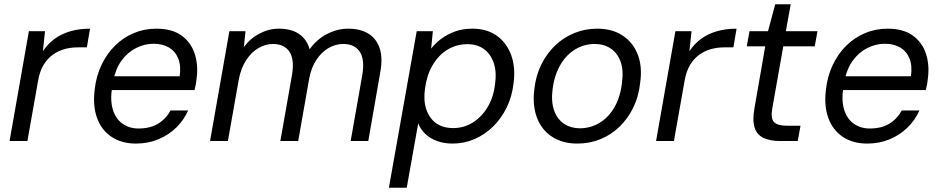

<svg xmlns="http://www.w3.org/2000/svg" viewBox="-20 -664 4427 904"><path d="M25 0 116 -517H192L182 -423Q205 -458 237.5 -481.5Q270 -505 312 -517Q354 -529 404 -529L389 -441H346Q314 -441 284.5 -433Q255 -425 229.5 -407Q204 -389 185.5 -359Q167 -329 159 -282L109 0Z M620 12Q553 12 505.5 -19.5Q458 -51 437 -108.5Q416 -166 426 -244Q433 -306 458 -358.5Q483 -411 521.5 -449Q560 -487 609.5 -508Q659 -529 716 -529Q789 -529 833.5 -497.5Q878 -466 896 -413Q914 -360 906 -297Q905 -284 902.5 -269.5Q900 -255 896 -240H487L498 -305H826Q833 -355 819 -389Q805 -423 775 -440.5Q745 -458 703 -458Q661 -458 621 -438Q581 -418 552.5 -379Q524 -340 513 -282L508 -254Q498 -191 511.5 -147.5Q525 -104 557 -81.5Q589 -59 632 -59Q687 -59 724 -81.5Q761 -104 783 -144H866Q846 -99 810.5 -64Q775 -29 726.5 -8.5Q678 12 620 12Z M969 0 1060 -517H1136L1128 -442Q1158 -483 1202 -506Q1246 -529 1293 -529Q1331 -529 1360 -518.5Q1389 -508 1409 -486Q1429 -464 1438 -432Q1471 -479 1520 -504Q1569 -529 1619 -529Q1676 -529 1714 -506Q1752 -483 1767.5 -437Q1783 -391 1770 -321L1714 0H1631L1686 -312Q1698 -385 1673.5 -421Q1649 -457 1596 -457Q1561 -457 1528 -438.5Q1495 -420 1470.5 -383.5Q1446 -347 1436 -295L1384 0H1300L1355 -312Q1367 -385 1342.5 -421Q1318 -457 1265 -457Q1230 -457 1196.5 -437.5Q1163 -418 1138.5 -380Q1114 -342 1104 -288L1053 0Z M1811 220 1942 -517H2018L2010 -435Q2030 -461 2058.5 -482Q2087 -503 2123 -516Q2159 -529 2204 -529Q2273 -529 2319.5 -495.5Q2366 -462 2387 -404Q2408 -346 2398 -272Q2391 -210 2366 -158.5Q2341 -107 2302.5 -69Q2264 -31 2215 -9.5Q2166 12 2111 12Q2071 12 2038 0Q2005 -12 1982.5 -33.5Q1960 -55 1949 -83L1895 220ZM2114 -61Q2164 -61 2206 -87Q2248 -113 2276 -160Q2304 -207 2311 -269Q2319 -326 2304.5 -368Q2290 -410 2258.5 -433Q2227 -456 2181 -456Q2129 -456 2086.5 -430Q2044 -404 2016.5 -356.5Q1989 -309 1981 -247Q1973 -190 1987.5 -148Q2002 -106 2034 -83.5Q2066 -61 2114 -61Z M2698 12Q2629 12 2579.5 -20Q2530 -52 2508 -110.5Q2486 -169 2496 -245Q2503 -309 2529 -361Q2555 -413 2594.5 -450.5Q2634 -488 2684.5 -508.5Q2735 -529 2792 -529Q2862 -529 2911 -497Q2960 -465 2982.5 -408Q3005 -351 2994 -273Q2987 -209 2961.5 -157Q2936 -105 2896.5 -67Q2857 -29 2806.5 -8.5Q2756 12 2698 12ZM2710 -60Q2759 -60 2801 -84.5Q2843 -109 2871.5 -156.5Q2900 -204 2908 -271Q2917 -332 2902 -373.5Q2887 -415 2855 -436Q2823 -457 2780 -457Q2732 -457 2690 -432.5Q2648 -408 2619.5 -360.5Q2591 -313 2582 -246Q2574 -186 2589 -144Q2604 -102 2636 -81Q2668 -60 2710 -60Z M3069 0 3160 -517H3236L3226 -423Q3249 -458 3281.5 -481.5Q3314 -505 3356 -517Q3398 -529 3448 -529L3433 -441H3390Q3358 -441 3328.5 -433Q3299 -425 3273.5 -407Q3248 -389 3229.5 -359Q3211 -329 3203 -282L3153 0Z M3653 0Q3606 0 3575 -14.5Q3544 -29 3533 -63Q3522 -97 3532 -153L3583 -446H3496L3509 -517H3596L3630 -644H3703L3680 -517H3829L3816 -446H3668L3616 -153Q3608 -106 3624.5 -89Q3641 -72 3687 -72H3749L3736 0Z M4063 12Q3996 12 3948.5 -19.5Q3901 -51 3880 -108.5Q3859 -166 3869 -244Q3876 -306 3901 -358.5Q3926 -411 3964.5 -449Q4003 -487 4052.5 -508Q4102 -529 4159 -529Q4232 -529 4276.5 -497.5Q4321 -466 4339 -413Q4357 -360 4349 -297Q4348 -284 4345.5 -269.5Q4343 -255 4339 -240H3930L3941 -305H4269Q4276 -355 4262 -389Q4248 -423 4218 -440.5Q4188 -458 4146 -458Q4104 -458 4064 -438Q4024 -418 3995.5 -379Q3967 -340 3956 -282L3951 -254Q3941 -191 3954.5 -147.5Q3968 -104 4000 -81.5Q4032 -59 4075 -59Q4130 -59 4167 -81.5Q4204 -104 4226 -144H4309Q4289 -99 4253.5 -64Q4218 -29 4169.5 -8.5Q4121 12 4063 12Z"/></svg>

Font: DM Sans 11pt
Style: Italic
Weight: 400
Italic angle: -10°
Version: Version 4.004;gftools[0.9.30]